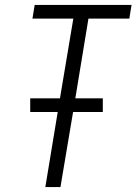

<svg xmlns="http://www.w3.org/2000/svg" viewBox="-20 -755 551 775"><path d="M163 0 213 -303H102V-358H222L276 -680H111L120 -735H511L502 -680H337L284 -358H395V-303H275L224 0Z"/></svg>

Font: Iosevka Curly Light Oblique
Style: Regular
Weight: 300
Italic angle: -9°
Monospace: yes
Designer: Belleve Invis
Foundry: Belleve Invis
Version: Version 11.1.0; ttfautohint (v1.8.3)